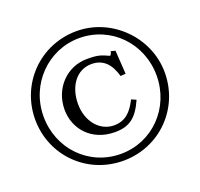

<svg xmlns="http://www.w3.org/2000/svg" viewBox="-119 -814 989 948"><g transform="rotate(-20 375.0 -340.5)"><path d="M375 -681C183 -681 34 -529 34 -340C34 -151 183 0 375 0C566 0 715 -151 715 -340C715 -527 558 -681 375 -681ZM375 -644C542 -644 672 -510 672 -340C672 -171 542 -36 375 -36C207 -36 78 -170 78 -340C78 -510 212 -644 375 -644ZM513 -272C485 -216 452 -180 391 -180C317 -180 259 -247 259 -340C259 -434 311 -503 388 -503C449 -503 485 -466 504 -398C513 -399 522 -400 531 -400L523 -524L500 -530C498 -521 493 -508 488 -510C449 -528 434 -534 376 -534C271 -534 187 -449 187 -336C187 -235 261 -147 384 -147C459 -147 500 -176 538 -261Z"/></g></svg>

Font: Sibila
Style: Regular
Weight: 400
Designer: Stefan Peev
Foundry: Context Ltd
Version: Version 1.000